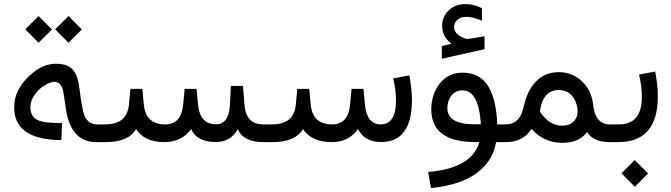

<svg xmlns="http://www.w3.org/2000/svg" viewBox="-20 -704 3324 951"><path d="M466.3 -87.9Q475.1 -87.9 475.1 -53.7V-42Q475.1 -20.5 472.7 -10.7Q470.2 0 466.3 0H456.5Q329.6 0 305.7 -168.9L295.4 -238.3Q291 -269 279.8 -283.7Q268.1 -298.8 249 -298.8Q230.5 -298.8 203.6 -282.7Q168.9 -262.2 148.9 -230.5Q130.4 -202.1 130.4 -173.8Q129.9 -106 210 -98.1Q243.2 -94.7 287.1 -94.2L284.2 -10.3Q200.2 -10.3 144 -32.7Q50.3 -70.3 50.3 -173.8Q50.3 -268.1 143.1 -343.8Q197.3 -388.2 257.3 -388.2Q321.3 -388.2 345.7 -352.5Q356.4 -337.9 363.8 -314.9Q370.6 -292.5 374 -261.7Q388.2 -140.6 406.2 -116.2Q426.8 -87.9 460.9 -87.9ZM253.1 -558.7 319.4 -624.5 385.3 -558.2 319.4 -492.3ZM105.2 -558.7 171.1 -624.5 237.4 -558.2 171.1 -492.3Z M1158.2 -64Q1121.1 -0.5 1050.8 -0.5Q954.1 -0.5 926.8 -64.9Q880.4 0 792.5 0Q695.3 -0.5 653.8 -64.9Q617.2 0 501 0H459Q431.6 0 431.6 -42V-51.3Q431.6 -87.9 459 -87.9H502Q609.4 -87.9 618.7 -186.5L626 -263.7H685.1L692.4 -186Q701.7 -87.9 798.3 -87.9Q878.4 -87.9 887.2 -186L894.5 -263.7H953.6L960.9 -186Q970.2 -88.9 1048.8 -88.4Q1113.8 -87.9 1118.7 -184.1L1123.5 -278.3H1183.6L1190.9 -184.6Q1198.2 -87.9 1284.2 -87.9H1293Q1301.8 -87.9 1301.8 -51.3V-42Q1301.8 0 1293 0H1285.2Q1185.1 0 1158.2 -64Z M1864.7 -87.9Q1941.4 -87.4 1941.4 -205.1Q1941.4 -256.8 1927.7 -315.9L2007.3 -330.6Q2020.5 -263.7 2020.5 -207Q2019.5 -0.5 1867.7 -0.5Q1785.6 -0.5 1753.4 -64.9Q1707 0 1625 0Q1522 -0.5 1480.5 -64.9Q1443.8 0 1327.6 0H1285.6Q1258.3 0 1258.3 -42V-51.3Q1258.3 -87.9 1285.6 -87.9H1328.6Q1436 -87.9 1445.3 -186.5L1452.6 -263.7H1511.7L1519 -186Q1528.3 -87.9 1625 -87.9Q1705.1 -87.9 1713.9 -186L1721.2 -263.7H1780.3L1787.6 -186Q1796.9 -88.9 1864.7 -87.9Z M2437.5 0Q2428.7 40 2418.5 61Q2349.6 204.1 2114.7 227.5L2100.6 147.5Q2315.4 130.9 2354.5 0L2326.2 -0.5Q2116.2 -3.4 2116.2 -162.1Q2116.2 -237.3 2158.7 -291Q2201.2 -344.2 2271.5 -344.2Q2366.2 -344.2 2407.7 -259.8Q2439 -195.8 2442.9 -87.9Q2442.9 -87.9 2482.9 -87.9Q2491.7 -87.9 2491.7 -46.9V-42Q2491.7 0 2482.9 0ZM2361.8 -89.4Q2351.1 -256.3 2271 -256.3Q2235.4 -256.3 2214.8 -229.5Q2195.8 -203.1 2195.8 -168.5Q2195.8 -89.8 2325.7 -88.4H2360.8H2361.8ZM2215.3 -488.3Q2169.9 -523.4 2169.9 -575.7Q2169.9 -618.2 2198.2 -648.4Q2231.9 -683.6 2284.2 -683.6Q2307.1 -683.6 2327.9 -678.5Q2348.6 -673.3 2366.7 -663.1L2367.2 -601.1Q2322.3 -620.6 2291 -620.6Q2275.4 -620.6 2263.4 -616.5Q2251.5 -612.3 2243.2 -603.5Q2229 -589.4 2229 -569.3Q2229.5 -550.8 2243.7 -536.6Q2257.8 -522.5 2285.6 -512.7Q2291.5 -510.7 2297.9 -511.2Q2321.8 -514.2 2379.9 -524.4V-460.4L2168.5 -413.1V-476.1L2214.8 -486.8H2216.8Z M2763.2 -81.5Q2812.5 -81.5 2832 -116.2Q2840.3 -131.3 2840.8 -149.9Q2841.3 -173.8 2832 -198.2Q2818.8 -231.4 2793 -246.6Q2773.4 -258.3 2748.5 -258.3Q2668 -258.3 2654.3 -151.4H2653.8L2654.3 -150.9Q2700.7 -81.5 2763.2 -81.5ZM2887.7 -49.8Q2880.4 -40.5 2871.6 -32.2Q2834 3.4 2765.1 3.4Q2674.3 3.4 2612.8 -65.4Q2569.8 0 2485.8 0H2475.6Q2448.7 0 2448.7 -42V-51.3Q2448.7 -87.9 2475.6 -87.9H2483.4Q2554.2 -87.9 2572.3 -169.9Q2588.4 -242.2 2619.6 -282.7Q2667 -346.2 2746.6 -346.7Q2828.6 -346.7 2880.4 -281.7Q2911.6 -242.7 2917.5 -186.5Q2928.2 -87.9 3000 -87.9H3007.3Q3016.1 -87.9 3016.1 -51.3V-42Q3016.1 0 3007.3 0H2999.5Q2920.4 0 2887.7 -49.8Z M3041.5 0H2999.5Q2972.2 0 2972.2 -42V-51.3Q2972.2 -87.9 2999.5 -87.9H3046.4Q3159.2 -87.9 3159.2 -224.1Q3159.2 -275.9 3145.5 -335L3225.1 -349.6Q3238.3 -282.7 3238.3 -226.1Q3238.3 0 3041.5 0ZM3058.1 154.7 3123.9 88.9 3190.2 155.2 3124.4 221Z"/></svg>

Font: Nahid FD
Style: FD
Weight: 400
Foundry: DejaVu fonts team - Redesigned by Saber Rastikerdar
Version: Version 0.3.0